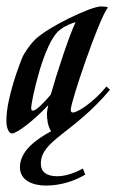

<svg xmlns="http://www.w3.org/2000/svg" viewBox="-69 -408 374 597"><path d="M189 116C171 126 139 140 109 140C75 140 58 126 58 101C58 28 158 8 273 -129L262 -139C218 -86 172 -59 158 -58C153 -58 151 -61 151 -67C151 -91 237 -346 266 -384L265 -386C261 -387 254 -388 245 -388C214 -388 83 -326 40 -285C25 -270 5 -242 -1 -226C-7 -211 -49 -104 -49 -35C-49 -32 -49 -28 -49 -25C-48 -11 -42 7 -32 7C-16 7 38 -35 81 -81C79 -71 77 -60 77 -55C77 -39 79 -16 90 0C44 25 -7 61 -7 112C-7 154 34 169 74 169C121 169 164 154 196 135ZM33 -64C28 -64 28 -69 28 -74C28 -89 65 -275 117 -315C138 -331 156 -336 166 -339C146 -297 108 -182 89 -114C68 -89 44 -64 33 -64Z"/></svg>

Font: Romanesco
Style: Regular
Weight: 400
Designer: Astigmatic (AOETI)
Foundry: Astigmatic (AOETI)
Version: Version 1.000